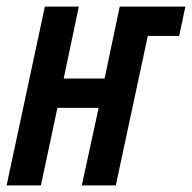

<svg xmlns="http://www.w3.org/2000/svg" viewBox="-24 -562 582 582"><path d="M-4 0 112 -542H215L169 -324H293L339 -542H538L519 -453H424L327 0H224L275 -235H150L100 0Z"/></svg>

Font: Noto Sans ExtraCondensed SemiBold
Style: Italic
Weight: 600
Width: 2
Italic angle: -12°
Designer: Monotype Design Team
Foundry: Monotype Imaging Inc.
Version: Version 2.013; ttfautohint (v1.8.4.7-5d5b)